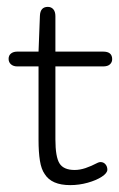

<svg xmlns="http://www.w3.org/2000/svg" viewBox="-20 -528 347 558"><path d="M92 -335V-121Q92 -86 96 -61Q100 -36 110 -22Q130 10 184 10Q210 10 235 3Q260 -4 276 -14.5Q292 -25 292 -35Q292 -44 286.5 -50.5Q281 -57 272 -57Q270 -57 268 -56.5Q266 -56 264 -55Q245 -45 228.5 -39.5Q212 -34 197 -34Q165 -34 153 -53Q141 -72 141 -123V-335H280Q293 -335 299.5 -341Q306 -347 306 -356Q306 -367 299.5 -372.5Q293 -378 280 -378H141V-481Q141 -494 135 -501Q129 -508 119 -508Q97 -508 96 -482L92 -378H30Q19 -378 12 -372.5Q5 -367 5 -357Q5 -347 12 -341Q19 -335 30 -335Z"/></svg>

Font: Beiruti Light
Style: Regular
Weight: 300
Designer: Arlette Boutros
Foundry: Boutros
Version: Version 1.41